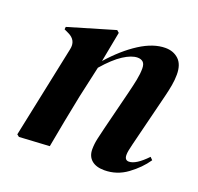

<svg xmlns="http://www.w3.org/2000/svg" viewBox="-97 -602 746 722"><g transform="rotate(20 276.5 -241.0)"><path d="M45 7 36 0 113 -368Q122 -407 85 -424L68 -432L69 -442L255 -497L264 -489L241 -368Q293 -427 347 -461.5Q401 -496 449 -496Q481 -496 502 -476.5Q523 -457 523 -416Q523 -395 519 -372.5Q515 -350 509 -326L456 -113Q452 -97 450 -86.5Q448 -76 448 -68Q448 -47 465 -47Q493 -47 536 -92L546 -82Q521 -45 480 -15Q439 15 389 15Q356 15 338 -0.5Q320 -16 320 -44Q320 -65 325 -87.5Q330 -110 336 -134L375 -290Q383 -322 388 -347Q393 -372 393 -393Q393 -411 385 -418.5Q377 -426 363 -426Q339 -426 306.5 -405Q274 -384 235 -339L207 -213Q196 -160 186 -107Q176 -54 166 0Z"/></g></svg>

Font: DeepMind Serif Display
Style: Italic
Weight: 400
Italic angle: -12°
Designer: Frank Grießhammer / Modifications: Colophon Foundry
Foundry: Colophon Foundry
Version: Version 5.003; ttfautohint (v1.8.2)